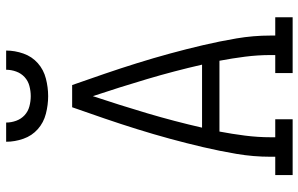

<svg xmlns="http://www.w3.org/2000/svg" viewBox="-198 -798 995 640"><g transform="rotate(-90 300.0 -477.5)"><path d="M37 0V-58H98V-74Q98 -131 107.5 -187Q117 -243 130 -298.5Q143 -354 158 -409Q173 -464 190 -518.5Q207 -573 225.5 -627Q244 -681 263 -735H337Q356 -681 374.5 -627Q393 -573 410 -518.5Q427 -464 442 -409Q457 -354 470 -298.5Q483 -243 492.5 -187Q502 -131 502 -74V-58H563V0H377V-58H437V-74Q437 -116 431.5 -159Q426 -202 418 -244H182Q174 -202 168.5 -159Q163 -116 163 -74V-58H223V0ZM405 -302Q384 -394 357 -485Q330 -576 300 -666Q270 -576 243 -485Q216 -394 195 -302ZM300 -815Q271 -815 241.5 -822.5Q212 -830 190 -849.5Q168 -869 158 -897.5Q148 -926 148 -955H212Q212 -938 218 -921.5Q224 -905 236.5 -893.5Q249 -882 266 -877.5Q283 -873 300 -873Q317 -873 334 -877.5Q351 -882 363.5 -893.5Q376 -905 382 -921.5Q388 -938 388 -955H452Q452 -926 442 -897.5Q432 -869 410 -849.5Q388 -830 358.5 -822.5Q329 -815 300 -815Z"/></g></svg>

Font: Iosevka Curly Slab LtEx
Style: Regular
Weight: 300
Width: 7
Monospace: yes
Designer: Belleve Invis
Foundry: Belleve Invis
Version: Version 11.1.0; ttfautohint (v1.8.3)